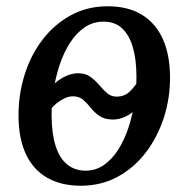

<svg xmlns="http://www.w3.org/2000/svg" viewBox="-20 -581 600 612"><path d="M238 11Q174 11 129.5 -15Q85 -41 62.2 -90.5Q39.5 -140 39 -210.5Q38.5 -278.5 58 -341.5Q77.5 -404.5 115 -453.8Q152.5 -503 205.2 -532Q258 -561 323 -561Q387.5 -561 431.5 -534.5Q475.5 -508 498.5 -457.8Q521.5 -407.5 522 -336Q522.5 -269 502.5 -206.8Q482.5 -144.5 445 -95.2Q407.5 -46 355 -17.5Q302.5 11 238 11ZM253 -37Q285.5 -37 311.8 -55.5Q338 -74 357.5 -105Q377 -136 389.8 -175.2Q402.5 -214.5 408.8 -256.5Q415 -298.5 415 -338.5Q414.5 -394 402.8 -432.5Q391 -471 368.2 -491.5Q345.5 -512 310 -512Q276.5 -512 249.8 -493.8Q223 -475.5 203 -444.2Q183 -413 170 -373.8Q157 -334.5 150.5 -292.5Q144 -250.5 144.5 -210.5Q145 -153.5 157.5 -115Q170 -76.5 194.2 -56.8Q218.5 -37 253 -37ZM340.5 -200Q313.5 -200 297.2 -211.2Q281 -222.5 269.5 -237Q258 -251.5 245.2 -262.8Q232.5 -274 212.5 -274Q199 -274 185.5 -267.5Q172 -261 160.2 -251.5Q148.5 -242 140.5 -231.5L148 -308.5Q162.5 -324.5 184.8 -336Q207 -347.5 229 -347.5Q252.5 -347.5 268 -336.2Q283.5 -325 296 -310.2Q308.5 -295.5 321.2 -284.2Q334 -273 351.5 -273Q377.5 -273 394.5 -290.2Q411.5 -307.5 421.5 -324.5L412 -232.5Q398.5 -218 379.2 -209Q360 -200 340.5 -200Z"/></svg>

Font: Merriweather 36pt
Style: Italic
Weight: 400
Italic angle: -7.8°
Version: Version 2.101